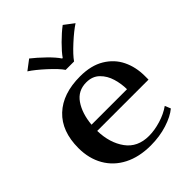

<svg xmlns="http://www.w3.org/2000/svg" viewBox="-218 -877 1003 1003"><g transform="rotate(-45 283.5 -375.5)"><path d="M121 -720 175 -761Q207 -736 243.5 -700.5Q280 -665 297 -639H301Q319 -665 355 -701Q391 -737 423 -761L477 -720Q443 -698 396 -655Q349 -612 330 -584H268Q249 -612 202 -655Q155 -698 121 -720ZM538 -242H159Q161 -152 204.5 -92Q248 -32 332 -32Q373 -32 419.5 -46Q466 -60 501 -85L514 -53Q482 -26 425.5 -8Q369 10 303 10Q218 10 155.5 -22Q93 -54 59.5 -112.5Q26 -171 26 -248Q26 -372 97.5 -439.5Q169 -507 297 -507Q378 -507 432 -474.5Q486 -442 512 -388.5Q538 -335 538 -269ZM423 -286Q423 -326 411 -366.5Q399 -407 371 -434.5Q343 -462 298 -462Q236 -462 202 -412.5Q168 -363 161 -286Z"/></g></svg>

Font: Trirong SemiBold
Style: Regular
Weight: 600
Designer: Katatrad Team
Foundry: CadsonDemak
Version: Version 1.001